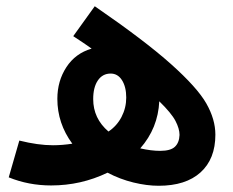

<svg xmlns="http://www.w3.org/2000/svg" viewBox="-20 -587 746 616"><path d="M671 -155Q671 -77 623.5 -34Q576 9 489 9Q451 9 408 -1.5Q365 -12 325 -33Q240 8 144 8Q72 8 8 -18L42 -136Q102 -121 150 -121Q180 -121 212 -126Q164 -191 164 -270Q164 -327 193 -371.5Q222 -416 274 -431Q262 -440 215 -471L284 -567Q444 -457 528.5 -381.5Q613 -306 642 -255Q671 -204 671 -155ZM385 -274Q385 -308 371.5 -329.5Q358 -351 335 -351Q309 -351 294 -329Q279 -307 279 -269Q279 -207 328 -165Q355 -183 370 -212Q385 -241 385 -274ZM556 -154Q556 -174 543 -199Q530 -224 491 -262Q487 -176 430 -111Q465 -103 494 -103Q527 -103 541 -116Q555 -129 556 -154Z"/></svg>

Font: Noto Sans Arabic Cond
Style: Bold
Weight: 700
Width: 3
Designer: Nadine Chahine
Foundry: Monotype Imaging Inc.
Version: Version 1.001